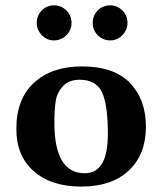

<svg xmlns="http://www.w3.org/2000/svg" viewBox="-20 -687 606 717"><path d="M326.2 -601.1Q326.2 -628.9 345 -647.9Q363.8 -667 392.1 -667Q418 -667 437 -647.9Q456.1 -628.9 456.1 -601.1Q456.1 -575.2 437 -555.7Q418 -536.1 392.1 -536.1Q364.3 -536.1 345.2 -555.2Q326.2 -574.2 326.2 -601.1ZM117.2 -601.1Q117.2 -628.9 136 -647.9Q154.8 -667 181.2 -667Q209 -667 228 -647.9Q247.1 -628.9 247.1 -601.1Q247.1 -574.2 227.5 -555.2Q208 -536.1 181.2 -536.1Q155.3 -536.1 136.2 -555.7Q117.2 -575.2 117.2 -601.1ZM41 -205.1Q41 -317.9 107.4 -378.4Q173.8 -439 285.2 -439Q406.2 -439 465.6 -377Q524.9 -314.9 524.9 -213.9Q524.9 -109.9 460.9 -50Q397 9.8 283.2 9.8Q171.4 9.8 106.2 -47.6Q41 -105 41 -205.1ZM277.8 -389.2Q236.8 -389.2 214.8 -365Q192.9 -340.8 188 -309.8Q183.1 -278.8 183.1 -228Q183.1 -40 296.9 -40Q382.8 -40 382.8 -187Q382.8 -295.9 360.8 -342.5Q338.9 -389.2 277.8 -389.2Z"/></svg>

Font: Linux Biolinum O
Style: Bold
Weight: 700
Designer: Philipp H. Poll
Foundry: Philipp H. Poll
Version: Version 1.3.2